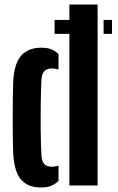

<svg xmlns="http://www.w3.org/2000/svg" viewBox="-20 -820 522 849"><path d="M221.4 -670.1V-732H375.1V-670.1ZM438.1 -670.1V-732H475.2V-670.1ZM38.2 -144.9Q37.2 -174.2 36.7 -214.6Q36.2 -254.9 36.2 -298.7Q36.2 -342.5 36.7 -383.5Q37.2 -424.5 38.2 -455.2Q42 -538.1 73.4 -573.6Q104.9 -609.1 162.4 -609.1Q189.7 -609.1 207.6 -601.8Q225.4 -594.4 238.7 -580.6V-512.4Q224.7 -517.3 210.7 -517.3Q186.7 -517.3 175.6 -504.9Q164.4 -492.5 163.1 -465.6Q160.8 -414.6 160.1 -354.9Q159.4 -295.2 160.1 -237.4Q160.8 -179.6 163.1 -134.4Q164.4 -107.7 175.4 -95.2Q186.4 -82.7 210.6 -82.7Q224.4 -82.7 238.7 -87.6V-20Q224.6 -6.1 206.3 1.5Q188 9.1 160.6 9.1Q103 9.1 72.5 -26.7Q42 -62.6 38.2 -144.9ZM286.8 0V-800H411.6V0Z"/></svg>

Font: Big Shoulders Stencil Display SC Thin
Style: Regular
Weight: 100
Designer: Patric King
Foundry: XO Type Co
Version: Version 2.001